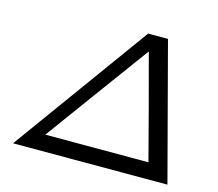

<svg xmlns="http://www.w3.org/2000/svg" viewBox="-100 -828 1083 955"><g transform="rotate(15 441.5 -350.5)"><path d="M42 0 550 -701H652L837 0ZM186 -83H717L647 -350Q636 -389 576 -616Q567 -603 513 -530Q459 -457 371.5 -337Q284 -217 186 -83Z"/></g></svg>

Font: Coval
Style: Light Italic
Weight: 300
Foundry: Context Ltd
Version: Version 001.000